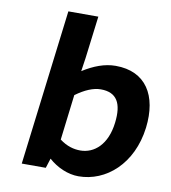

<svg xmlns="http://www.w3.org/2000/svg" viewBox="-81 -776 766 858"><g transform="rotate(10 302.0 -347.0)"><path d="M196 -44C234 -10 284 12 332 12C457 12 571 -87 592 -254C610 -403 548 -503 411 -503C361 -503 312 -484 263 -453L272 -514L296 -706H160L73 0H182ZM364 -388C436 -388 463 -342 452 -252C440 -151 383 -103 320 -103C291 -103 259 -111 226 -136L251 -342C292 -372 330 -388 364 -388Z"/></g></svg>

Font: Falling Sky
Style: SeBdObl
Weight: 600
Designer: Paul D. Hunt
Foundry: Adobe Systems Incorporated
Version: Version 1.02